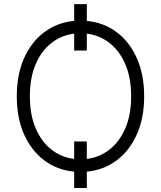

<svg xmlns="http://www.w3.org/2000/svg" viewBox="-20 -839 795 948"><path d="M408.7 -818.5V-735.8Q492.2 -728 555.9 -680.2Q619.7 -632.5 655.7 -551.7Q691.8 -470.9 691.8 -363.6Q691.8 -256.4 655.7 -175.6Q619.7 -94.8 555.9 -47.1Q492.2 0.7 408.7 8.5V89.1H346.2V8.5Q262.4 0.7 198.7 -47.1Q134.9 -94.8 98.9 -175.6Q62.9 -256.4 62.9 -363.6Q62.9 -470.9 98.9 -551.7Q134.9 -632.5 198.7 -680.2Q262.4 -728 346.2 -735.8V-818.5ZM408.7 -140.6V-54.3Q472.3 -62.1 521.7 -101.2Q571 -140.3 599.3 -206.7Q627.5 -273.1 627.5 -363.6Q627.5 -454.2 599.3 -520.6Q571 -587 521.7 -626.1Q472.3 -665.1 408.7 -672.9V-589.5H346.2V-672.9Q282.7 -665.1 233.3 -626.2Q183.9 -587.4 155.7 -521Q127.5 -454.5 127.5 -363.6Q127.5 -273.4 155.5 -206.9Q183.6 -140.3 233 -101.2Q282.3 -62.1 346.2 -54.3V-140.6Z"/></svg>

Font: Inter Zeller Light
Style: Regular
Weight: 300
Designer: Rasmus Andersson; Joe Bland
Foundry: zeller
Version: Version 3.015;git-dec3a8cb1